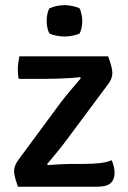

<svg xmlns="http://www.w3.org/2000/svg" viewBox="-20 -708 486 728"><path d="M207.5 -315.5Q224.5 -338.5 246.5 -364.2Q268.5 -390 286.5 -411.5L283.5 -415.5Q268.5 -413.5 245.5 -412Q222.5 -410.5 197.5 -409.8Q172.5 -409 152 -409H51Q49 -418 48.2 -427.8Q47.5 -437.5 47.5 -444.5Q47.5 -455.5 49.2 -468.8Q51 -482 53.5 -494.5H390Q398.5 -471.5 402.2 -456.8Q406 -442 406 -430Q406 -421.5 402.8 -412Q399.5 -402.5 393 -393L236 -182Q219 -159 198 -133Q177 -107 158.5 -85.5L161.5 -82Q186 -84 210 -85.2Q234 -86.5 252.5 -86.5H298Q330.5 -86.5 357.8 -89.5Q385 -92.5 403.5 -100.5Q414.5 -75 414.5 -52Q414.5 -28 400 -14Q385.5 0 347 0H48Q40 -23 36.8 -36Q33.5 -49 33.5 -59.5Q33.5 -69 37.2 -79.5Q41 -90 50.5 -103ZM157 -629Q157 -655 166.5 -675.5Q176.5 -681 192.8 -684.8Q209 -688.5 224.5 -688.5Q239 -688.5 256.5 -684.8Q274 -681 282.5 -675.5Q286.5 -666 289.2 -653Q292 -640 292 -629Q292 -603 282.5 -582Q274.5 -576.5 256.8 -573Q239 -569.5 224.5 -569.5Q209 -569.5 192.2 -573Q175.5 -576.5 166.5 -582Q157 -603 157 -629Z"/></svg>

Font: Signika Negative Light Medium
Style: Regular
Weight: 500
Version: Version 2.001